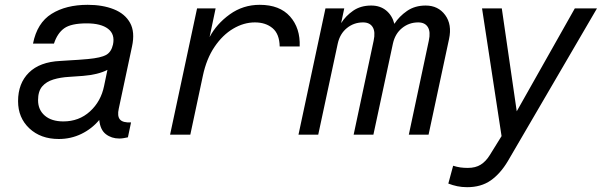

<svg xmlns="http://www.w3.org/2000/svg" viewBox="-20 -559 2512 797"><path d="M524 -51 511 11Q502 13 493 14.5Q484 16 475 16Q443 16 419.5 -2Q396 -20 392 -61Q361 -24 317.5 -3Q274 18 224 18Q149 18 102 -26Q55 -70 55 -139Q55 -213 100 -257.5Q145 -302 230 -306Q253 -308 277 -309Q301 -310 346 -314Q399 -319 420.5 -331Q442 -343 449 -374Q458 -417 428.5 -439.5Q399 -462 340 -462Q275 -462 246.5 -441.5Q218 -421 204 -378H117Q134 -464 194 -501.5Q254 -539 344 -539Q406 -539 452.5 -520.5Q499 -502 520 -464Q541 -426 528 -366L473 -108Q466 -77 478 -63Q490 -49 524 -51ZM412 -202 426 -269Q387 -249 325 -244L268 -240Q231 -238 201.5 -229Q172 -220 155 -200Q138 -180 138 -143Q138 -103 166 -79Q194 -55 243 -55Q308 -55 353.5 -96.5Q399 -138 412 -202Z M686 0 798 -524H875L850 -405Q879 -460 934 -499.5Q989 -539 1058 -539Q1141 -539 1184 -490.5Q1227 -442 1224 -366H1141Q1140 -418 1111.5 -442Q1083 -466 1038 -466Q992 -466 948 -440Q904 -414 870.5 -364.5Q837 -315 822 -244L770 0Z M1219 0 1331 -524H1409L1396 -463Q1415 -493 1446 -514.5Q1477 -536 1521 -536Q1558 -536 1583 -515.5Q1608 -495 1617 -460Q1637 -491 1669.5 -513.5Q1702 -536 1747 -536Q1799 -536 1828 -496.5Q1857 -457 1844 -397L1759 0H1677L1760 -390Q1768 -427 1756 -446.5Q1744 -466 1716 -466Q1678 -466 1649 -442.5Q1620 -419 1611 -378L1530 0H1448L1531 -390Q1539 -427 1527 -446.5Q1515 -466 1487 -466Q1449 -466 1420 -442.5Q1391 -419 1382 -378L1301 0Z M2088 110Q2057 162 2017 190Q1977 218 1919 218Q1897 218 1878 214Q1859 210 1841 203L1861 129Q1877 134 1891 136Q1905 138 1922 138Q1954 138 1975.5 124.5Q1997 111 2013 85L2062 6L1981 -524H2063L2125 -97L2366 -524H2458Z"/></svg>

Font: Fragment Mono
Style: Italic
Weight: 400
Italic angle: -12°
Designer: Wei Huang based on Nimbus Sans by URW Studio, based on Helvetica by Max Miedinger.
Foundry: Wei Huang
Version: Version 1.011; ttfautohint (v1.8.4.7-5d5b)